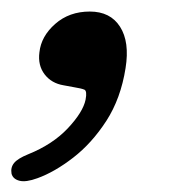

<svg xmlns="http://www.w3.org/2000/svg" viewBox="-21 -154 311 341"><path d="M92 -2.5Q70.5 -6 58.2 -22Q46 -38 49 -61Q52 -89.5 77 -111.5Q102 -133.5 138.5 -133.5Q175 -133.5 192.2 -106.5Q209.5 -79.5 202 -33Q193.5 21 167.8 60.8Q142 100.5 109 126Q76 151.5 45.5 162.5Q25 170 13.5 167Q2 164 -0.5 154.5Q-2.5 143.5 4 135.5Q10.5 127.5 29 120Q72.5 102.5 99.5 73.8Q126.5 45 131 23Q134 7.5 128.8 5.2Q123.5 3 111 1Z"/></svg>

Font: Fraunces 9pt SuperSoft
Style: Italic
Weight: 400
Italic angle: -16°
Version: Version 1.000;[b76b70a41]